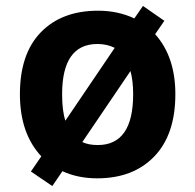

<svg xmlns="http://www.w3.org/2000/svg" viewBox="-20 -590 657 646"><path d="M189 -273Q189 -442 308 -442Q340 -442 366 -429L200 -184Q189 -217 189 -273ZM428 -273Q428 -102 309 -102Q278 -102 257 -112L419 -351Q428 -318 428 -273ZM570 -273Q570 -399 502 -475L533 -520L461 -570L432 -528Q377 -554 310 -554Q188 -554 117.5 -481.5Q47 -409 47 -273Q47 -141 119 -64L84 -13L156 36L190 -14Q242 10 307 10Q428 10 499 -63.5Q570 -137 570 -273Z"/></svg>

Font: Noto Sans UI
Style: Bold
Weight: 700
Designer: Monotype Design Team
Foundry: Monotype Imaging Inc.
Version: Version 1.901